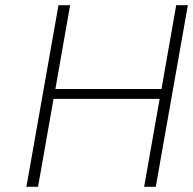

<svg xmlns="http://www.w3.org/2000/svg" viewBox="-20 -722 746 742"><path d="M706 -702 582 0H537L597 -340H187L127 0H82L206 -702H251L194 -378H604L661 -702Z"/></svg>

Font: Fz Poppins ExtLt
Style: Italic
Weight: 200
Italic angle: -10°
Designer: Ninad Kale (Devanagari), Jonny Pinhorn (Latin)
Foundry: Indian Type Foundry
Version: Vit hóa bi Vntype.Com & FontZin.Com